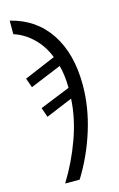

<svg xmlns="http://www.w3.org/2000/svg" viewBox="-148 -825 699 1124"><g transform="rotate(-15 202.0 -262.5)"><path d="M262 -231 101 -164 81 -222 264 -296Q264 -332 259.5 -369Q255 -406 247 -433L58 -355L38 -412L227 -492Q200 -563 148 -613Q96 -663 33 -683V-765Q185 -728 267 -604.5Q349 -481 349 -291Q349 -157 306 -19Q263 119 188 240H100Q168 130 212 7.5Q256 -115 262 -231Z"/></g></svg>

Font: Noto Sans UI Narrow
Style: Italic
Weight: 400
Width: 4
Italic angle: -12°
Designer: Monotype Design Team
Foundry: Monotype Imaging Inc.
Version: Version 1.001